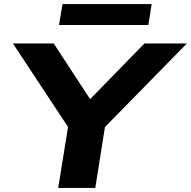

<svg xmlns="http://www.w3.org/2000/svg" viewBox="-20 -917 932 937"><path d="M264 0 322 -359 338 -258 43 -705H242L429 -419H406L685 -705H892L454 -258L502 -359L445 0ZM268 -795 285 -897H720L704 -795Z"/></svg>

Font: Nunito Sans 10pt Expanded ExtraBold
Style: Italic
Weight: 800
Width: 7
Italic angle: -9°
Designer: Vernon Adams
Foundry: Vernon Adams
Version: Version 3.101;gftools[0.9.27]